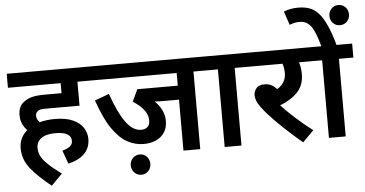

<svg xmlns="http://www.w3.org/2000/svg" viewBox="-63 -1018 2472 1299"><g transform="rotate(-5 1173.0 -368.5)"><path d="M330 -71Q361 -79 380.5 -93Q400 -107 400 -132Q400 -161 374.5 -177Q349 -193 292 -193Q229 -193 196.5 -169Q164 -145 164 -104Q164 -77 175.5 -51.5Q187 -26 219 6Q251 38 313 83L238 159Q150 89 100 27Q50 -35 50 -111Q50 -149 64.5 -178.5Q79 -208 105 -230Q86 -250 74 -276Q62 -302 62 -337Q62 -367 72.5 -389Q83 -411 102 -424Q126 -443 158.5 -451Q191 -459 245 -459H358V-527H0V-622H570V-527H472V-364H247Q219 -364 207 -361.5Q195 -359 187 -352Q173 -341 173 -321Q173 -297 194 -276Q242 -289 296 -289Q372 -289 419.5 -267.5Q467 -246 489.5 -211Q512 -176 512 -136Q512 -16 363 20Z M1260 -527V0H1146V-346H1040Q1000 -346 981 -348Q1011 -319 1028 -284.5Q1045 -250 1045 -212Q1045 -164 1023.5 -132Q1002 -100 965 -84Q928 -68 883 -68Q825 -68 772 -96.5Q719 -125 670.5 -195Q622 -265 579 -390L677 -426Q721 -298 769 -231.5Q817 -165 874 -165Q900 -165 916.5 -179.5Q933 -194 933 -224Q933 -263 905.5 -297.5Q878 -332 833 -359L871 -441H1146V-527H555V-622H1358V-527ZM782 69Q782 40 801.5 20Q821 0 849 0Q877 0 896 20Q915 40 915 69Q915 98 896 118Q877 138 849 138Q821 138 801.5 118Q782 98 782 69Z M1540 -527V0H1426V-527H1343V-622H1638V-527Z M2033 -61 1958 15Q1870 -59 1799.5 -128.5Q1729 -198 1694 -245Q1672 -275 1665 -295Q1658 -315 1658 -332Q1658 -355 1674.5 -377Q1691 -399 1732 -399Q1780 -399 1814 -359Q1875 -396 1875 -462Q1875 -498 1865 -527H1624V-622H2066V-527H1977Q1982 -511 1985.5 -491Q1989 -471 1989 -445Q1989 -371 1944.5 -324Q1900 -277 1824 -248Q1865 -204 1920 -154.5Q1975 -105 2033 -61Z M2248 -527V0H2134V-527H2051V-622H2346V-527ZM2139 -615Q2121 -682 2103 -722Q2085 -762 2062 -780.5Q2039 -799 2005 -799Q1985 -799 1967.5 -795Q1950 -791 1936 -785L1905 -878Q1928 -887 1952 -891.5Q1976 -896 2005 -896Q2045 -896 2078.5 -884.5Q2112 -873 2140 -842.5Q2168 -812 2193 -757Q2218 -702 2242 -615ZM2209 -822Q2209 -850 2228 -870Q2247 -890 2275 -890Q2304 -890 2323 -870Q2342 -850 2342 -822Q2342 -792 2323 -772.5Q2304 -753 2275 -753Q2247 -753 2228 -772.5Q2209 -792 2209 -822Z"/></g></svg>

Font: Noto Sans SemiBold
Style: Regular
Weight: 600
Designer: Monotype Design Team
Foundry: Monotype Imaging Inc.
Version: Version 2.007